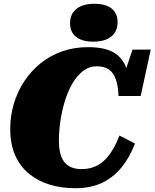

<svg xmlns="http://www.w3.org/2000/svg" viewBox="-20 -977 816 1014"><path d="M410 -84Q449 -84 479.5 -96.5Q510 -109 534 -133Q558 -157 577 -189.5Q596 -222 611 -261L693 -219Q665 -146 622 -93Q579 -40 519 -11.5Q459 17 377 17Q304 17 242 -2Q180 -21 133 -59.5Q86 -98 60 -157Q34 -216 34 -296Q34 -365 53 -429Q72 -493 108 -547.5Q144 -602 194 -642.5Q244 -683 307.5 -705.5Q371 -728 445 -728Q506 -728 547 -714.5Q588 -701 613 -674.5Q638 -648 649.5 -610Q661 -572 664 -522L618 -532L680 -715H776L723 -470H606Q604 -524 591.5 -558.5Q579 -593 555 -610Q531 -627 491 -627Q451 -627 418.5 -602Q386 -577 362 -535.5Q338 -494 322.5 -443Q307 -392 299 -338Q291 -284 291 -237Q291 -197 298 -168.5Q305 -140 320 -121Q335 -102 357.5 -93Q380 -84 410 -84ZM472 -757Q534 -757 567.5 -784Q601 -811 601 -860Q601 -907 569.5 -932Q538 -957 478 -957Q418 -957 384 -930.5Q350 -904 350 -854Q350 -807 382 -782Q414 -757 472 -757Z"/></svg>

Font: Roboto Serif 20pt Black
Style: Italic
Weight: 900
Italic angle: -10°
Version: Version 1.008